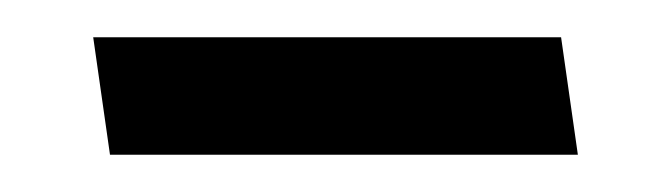

<svg xmlns="http://www.w3.org/2000/svg" viewBox="-20 -325 360 103"><path d="M281 -305H30L39 -242H290Z"/></svg>

Font: Catamaran
Style: Regular
Weight: 400
Designer: Pria Ravichandran
Version: Version 2.000